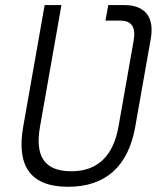

<svg xmlns="http://www.w3.org/2000/svg" viewBox="-20 -713 626 743"><path d="M398.9 -693.4 388.2 -633.3H444.3C489.7 -633.3 506.3 -608.4 497.1 -555.2L438.5 -222.7C418 -108.4 356.9 -50.3 256.3 -50.3C151.4 -50.3 114.7 -108.4 134.8 -222.7L217.8 -693.4H152.8L69.8 -222.7C42.5 -67.4 100.6 9.8 243.7 9.8C386.7 9.8 476.1 -67.4 503.4 -222.7L563.5 -563C578.1 -647.5 541.5 -693.4 460 -693.4Z"/></svg>

Font: Cascadia Mono NF Light
Style: Italic
Weight: 300
Italic angle: -10°
Monospace: yes
Designer: Aaron Bell
Foundry: Saja Typeworks
Version: Version 2404.023